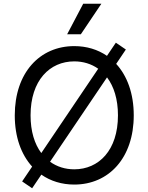

<svg xmlns="http://www.w3.org/2000/svg" viewBox="-20 -986 801 1036"><path d="M153.4 29.8 203.1 -43.7C252.8 -8.9 313.6 9.9 380.7 9.9C566.8 9.9 701.7 -133.5 701.7 -363.6C701.7 -481.5 666.2 -576.7 606.9 -641.3L659.1 -718.8L605.1 -755.7L557.2 -684.7C507.5 -718.8 447.4 -737.2 380.7 -737.2C194.6 -737.2 59.7 -593.8 59.7 -363.6C59.7 -246.4 94.5 -152 153.4 -87L99.4 -7.1ZM144.9 -363.6C144.9 -552.6 248.6 -654.8 380.7 -654.8C428.6 -654.8 473 -641.3 509.9 -615.1L202.8 -160.2C166.5 -208.8 144.9 -277 144.9 -363.6ZM250 -113.3 557.5 -568.5C594.5 -519.5 616.5 -451 616.5 -363.6C616.5 -174.7 512.8 -72.4 380.7 -72.4C332 -72.4 287.3 -86.3 250 -113.3ZM342.3 -801.1H416.2L527 -965.9H429Z"/></svg>

Font: Margiela Sans
Style: Regular
Weight: 400
Designer: Stefan Endress, Andreas Faust
Version: Version 1.100;FEAKit 1.0